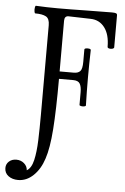

<svg xmlns="http://www.w3.org/2000/svg" viewBox="-97 -708 621 955"><g transform="rotate(5 214.0 -230.5)"><path d="M30 205Q1 205 -18.5 190.5Q-38 176 -38 151Q-38 131 -23.5 118Q-9 105 13 105Q36 105 52 119Q68 133 69 153Q92 140 101.5 99Q111 58 113 -1Q115 -60 115 -126V-575Q115 -608 97 -618Q79 -628 43 -628Q40 -628 38.5 -637.5Q37 -647 38.5 -656.5Q40 -666 43 -666Q99 -663 152 -663Q220 -663 288 -664.5Q356 -666 423 -666Q438 -666 443.5 -663.5Q449 -661 449 -654V-494Q449 -489 441 -486.5Q433 -484 424.5 -486Q416 -488 416 -494Q416 -555 390 -589.5Q364 -624 320 -625L209 -628Q189 -628 189 -604V-351H260Q281 -351 291.5 -362Q302 -373 302 -409V-470Q302 -475 310 -476.5Q318 -478 326 -476.5Q334 -475 334 -470Q333 -436 332.5 -401.5Q332 -367 332 -332Q332 -298 332.5 -263.5Q333 -229 334 -194Q334 -190 326 -188.5Q318 -187 310 -188.5Q302 -190 302 -194V-257Q302 -285 293.5 -299.5Q285 -314 260 -314H189Q189 -158 182 -62Q175 34 157 87Q140 140 106 172.5Q72 205 30 205Z"/></g></svg>

Font: Junicode Two Beta Condensed
Style: Regular
Weight: 400
Width: 3
Designer: Peter S. Baker
Foundry: Briery Creek Software
Version: Version 1.053; ttfautohint (v1.8.4)